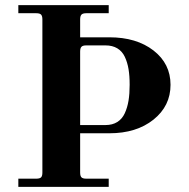

<svg xmlns="http://www.w3.org/2000/svg" viewBox="-20 -732 742 752"><path d="M51.8 0V-32.2H122.1Q135.7 -32.2 140.9 -37.4Q146 -42.5 146 -56.2V-655.8Q146 -669.4 140.9 -674.8Q135.7 -680.2 122.1 -680.2H51.8V-711.9H405.8V-680.2H317.9Q304.2 -680.2 299.1 -674.8Q293.9 -669.4 293.9 -655.8V-585.9H408.2Q514.6 -585.9 581.3 -534.2Q647.9 -482.4 647.9 -399.9Q647.9 -316.9 581.1 -263.4Q514.2 -210 408.2 -210H293.9V-56.2Q293.9 -42.5 299.1 -37.4Q304.2 -32.2 317.9 -32.2H405.8V0ZM293.9 -242.2H393.1Q420.4 -242.2 439.5 -254.2Q458.5 -266.1 468.8 -288.6Q479 -311 483.4 -337.9Q487.8 -364.7 487.8 -399.9Q487.8 -435.1 483.4 -461.4Q479 -487.8 468.8 -509.5Q458.5 -531.2 439.5 -542.7Q420.4 -554.2 393.1 -554.2H317.9Q304.2 -554.2 299.1 -548.8Q293.9 -543.5 293.9 -529.8Z"/></svg>

Font: Flanker Steampunk
Style: Bold
Weight: 700
Designer: Alexey Kryukov, Leonardo Di Lena
Foundry: Alexey Kryukov, Leonardo Di Lena
Version: 1.210